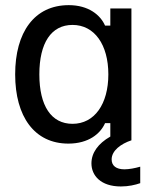

<svg xmlns="http://www.w3.org/2000/svg" viewBox="-20 -532 590 728"><path d="M239.2 12.5C315.8 12.5 360.8 -25 378.3 -65H398.3V-14.2C351.7 12.5 326.7 47.5 326.7 87.5C326.7 133.3 361.7 175 438.3 175C467.5 175 492.5 169.2 511.7 162.5V100C491.7 105.8 469.2 110 451.7 110C420.8 110 403.3 96.7 403.3 72.5C403.3 39.2 438.3 13.3 478.3 0V-500H398.3V-435H378.3C360.8 -475 315.8 -512.5 240.8 -512.5C110 -512.5 37.5 -409.2 37.5 -250C37.5 -90 110.8 12.5 239.2 12.5ZM255 -62.5C174.2 -62.5 129.2 -130.8 129.2 -250C129.2 -369.2 174.2 -437.5 255 -437.5C338.3 -437.5 390.8 -362.5 390.8 -250C390.8 -137.5 338.3 -62.5 255 -62.5Z"/></svg>

Font: Familjen Grotesk
Style: Regular
Weight: 400
Designer: Anders Wikstroem, Jonas Baeckman, Matilda Gysing, Kristian Moeller
Foundry: Familjen STHLM AB
Version: Version 2.000